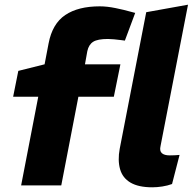

<svg xmlns="http://www.w3.org/2000/svg" viewBox="-20 -790 830 818"><path d="M70 0 143 -378H36L58 -488L170 -516L187 -605Q203 -689 258 -726Q313 -763 405 -763Q436 -763 472.5 -755.5Q509 -748 537 -740L556 -735L512 -617L497 -619Q481 -621 466 -622.5Q451 -624 440 -624Q396 -624 377 -612Q358 -600 352 -572L342 -516H493L465 -378H314L241 0ZM713 -6Q694 1 671.5 4.5Q649 8 629 8Q570 8 536 -12Q502 -32 491.5 -69.5Q481 -107 490 -156L603 -738L781 -770L664 -168Q659 -147 669.5 -137.5Q680 -128 703 -128Q714 -128 724.5 -128.5Q735 -129 745 -130Z"/></svg>

Font: REM
Style: Bold Italic
Weight: 700
Italic angle: -11°
Designer: Octavio Pardo
Foundry: Ashler Design
Version: Version 1.005;gftools[0.9.28]